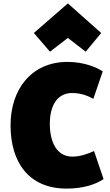

<svg xmlns="http://www.w3.org/2000/svg" viewBox="-20 -1082 646 1129"><path d="M42 -345C42 -132 146 27 372 27C466 27 540 4 589 -29L533 -194C505 -181 456 -161 406 -161C309 -161 273 -254 273 -354C273 -468 322 -535 403 -535C452 -535 493 -521 529 -501L584 -662C550 -685 476 -718 377 -718C165 -718 42 -557 42 -345ZM179 -888 274 -778 379 -859 484 -778 575 -888 379 -1062Z"/></svg>

Font: Repo ExtraBlack
Style: Regular
Weight: 400
Designer: Stefan Peev
Foundry: Context Ltd
Version: Version 001.502